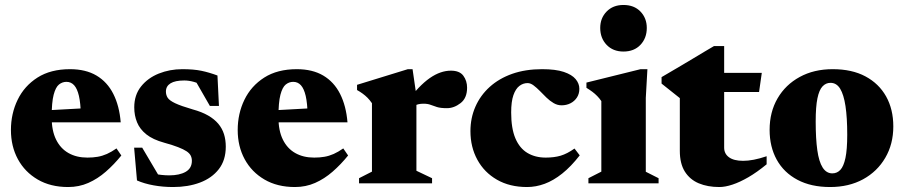

<svg xmlns="http://www.w3.org/2000/svg" viewBox="-20 -738 3640 773"><path d="M262 -459.5Q325 -459.5 368.5 -433.8Q412 -408 436.2 -360Q460.5 -312 466 -245.5H143V-292.5L390.5 -306L305.5 -275.5Q304.5 -322.5 297.8 -351.8Q291 -381 278.5 -394.8Q266 -408.5 247.5 -408.5Q231 -408.5 217.5 -397.8Q204 -387 196 -356.5Q188 -326 188 -266Q188 -212 205.8 -176Q223.5 -140 255.8 -121.8Q288 -103.5 332 -103.5Q354.5 -103.5 373.2 -106.8Q392 -110 410.5 -118.2Q429 -126.5 449 -140.5L468.5 -112Q439 -75.5 406 -46.8Q373 -18 335.5 -1.5Q298 15 254.5 15Q183.5 15 131.8 -15.2Q80 -45.5 52 -97.2Q24 -149 24 -214.5Q24 -280.5 51 -336.2Q78 -392 131 -425.8Q184 -459.5 262 -459.5Z M714 -459.5Q759.5 -459.5 790.8 -453Q822 -446.5 855.5 -434L861.5 -311.5H825L755.5 -432.5L799.5 -391Q780 -403 760 -408.5Q740 -414 722 -414Q685 -414 666.5 -402.5Q648 -391 648 -369.5Q648 -355.5 655 -344.5Q662 -333.5 685 -322.5Q708 -311.5 756 -297.5Q792.5 -287.5 817.8 -273Q843 -258.5 858.8 -239.8Q874.5 -221 881.8 -198Q889 -175 889 -147.5Q889 -93 861 -57Q833 -21 785.2 -3Q737.5 15 677 15Q636 15 598.5 8.2Q561 1.5 531.5 -11.5L520 -143.5H552.5L632 -9L562.5 -49.5Q579.5 -43.5 596.2 -39.5Q613 -35.5 629.8 -33.8Q646.5 -32 661.5 -32Q702.5 -32 727.5 -46.2Q752.5 -60.5 752.5 -90.5Q752.5 -102 747.8 -111.5Q743 -121 731 -129Q719 -137 697.2 -145.5Q675.5 -154 641 -163.5Q595.5 -176 569.2 -197Q543 -218 531.8 -245.5Q520.5 -273 520.5 -306Q520.5 -355.5 547.8 -389.8Q575 -424 619.2 -441.8Q663.5 -459.5 714 -459.5Z M1175 -459.5Q1238 -459.5 1281.5 -433.8Q1325 -408 1349.2 -360Q1373.5 -312 1379 -245.5H1056V-292.5L1303.5 -306L1218.5 -275.5Q1217.5 -322.5 1210.8 -351.8Q1204 -381 1191.5 -394.8Q1179 -408.5 1160.5 -408.5Q1144 -408.5 1130.5 -397.8Q1117 -387 1109 -356.5Q1101 -326 1101 -266Q1101 -212 1118.8 -176Q1136.5 -140 1168.8 -121.8Q1201 -103.5 1245 -103.5Q1267.5 -103.5 1286.2 -106.8Q1305 -110 1323.5 -118.2Q1342 -126.5 1362 -140.5L1381.5 -112Q1352 -75.5 1319 -46.8Q1286 -18 1248.5 -1.5Q1211 15 1167.5 15Q1096.5 15 1044.8 -15.2Q993 -45.5 965 -97.2Q937 -149 937 -214.5Q937 -280.5 964 -336.2Q991 -392 1044 -425.8Q1097 -459.5 1175 -459.5Z M1795.5 -453.5Q1830.5 -453.5 1845.5 -433Q1860.5 -412.5 1860.5 -385Q1860.5 -343 1834.2 -322.8Q1808 -302.5 1779.5 -302.5Q1754 -302.5 1739.5 -307Q1725 -311.5 1713.5 -316Q1702 -320.5 1684.5 -320.5Q1673 -320.5 1663.2 -318Q1653.5 -315.5 1644.5 -310.2Q1635.5 -305 1625.5 -295.5L1614.5 -325.5Q1641.5 -359.5 1665 -384Q1688.5 -408.5 1710.5 -423.8Q1732.5 -439 1753.5 -446.2Q1774.5 -453.5 1795.5 -453.5ZM1656.5 -352.5V-50.5L1719.5 -20.5V0H1425.5V-20.5L1477.5 -47V-322.5Q1468.5 -335.5 1459.5 -344.5Q1450.5 -353.5 1440.2 -361Q1430 -368.5 1417.5 -375.5V-396.5L1622 -459.5H1641Z M2162.5 -459.5Q2217 -459.5 2249.8 -448.5Q2282.5 -437.5 2297.5 -419.5Q2312.5 -401.5 2312.5 -380.5Q2312.5 -360.5 2302.8 -345.5Q2293 -330.5 2276.8 -322.2Q2260.5 -314 2241 -314Q2224 -314 2208.8 -323Q2193.5 -332 2180 -345.2Q2166.5 -358.5 2153.5 -371.8Q2140.5 -385 2128.2 -394.2Q2116 -403.5 2104 -403.5Q2086 -403.5 2071 -392Q2056 -380.5 2047 -354.8Q2038 -329 2038 -285Q2038 -221 2055 -181Q2072 -141 2103.5 -122.2Q2135 -103.5 2177 -103.5Q2211 -103.5 2237.2 -111.2Q2263.5 -119 2293 -140L2314 -112.5Q2278.5 -67 2243.2 -39Q2208 -11 2172.8 2Q2137.5 15 2102 15Q2032 15 1980.8 -14.5Q1929.5 -44 1901.8 -95Q1874 -146 1874 -210Q1874 -263 1894 -308.5Q1914 -354 1951.5 -388Q1989 -422 2042.2 -440.8Q2095.5 -459.5 2162.5 -459.5Z M2490 -530.5Q2448 -530.5 2422.2 -557.5Q2396.5 -584.5 2396.5 -625.5Q2396.5 -665 2422.2 -691.5Q2448 -718 2490 -718Q2533 -718 2558.5 -691.5Q2584 -665 2584 -625.5Q2584 -584.5 2558.5 -557.5Q2533 -530.5 2490 -530.5ZM2586.5 -459.5 2580 -344V-46.5L2631.5 -20.5V0H2349V-20.5L2401 -47V-331Q2393.5 -342 2384.5 -351.2Q2375.5 -360.5 2364.8 -368.5Q2354 -376.5 2341 -384.5V-405.5L2559 -459.5Z M2895.5 -143.5Q2895.5 -119 2915 -104.8Q2934.5 -90.5 2972 -90.5Q2991.5 -90.5 3015 -95Q3038.5 -99.5 3066.5 -109V-76.5Q3027.5 -44.5 2993 -24.5Q2958.5 -4.5 2929 5.2Q2899.5 15 2876 15Q2829 15 2793.2 0Q2757.5 -15 2737.2 -47.2Q2717 -79.5 2717 -130.5V-343L2643.5 -401.5V-427.5Q2659 -436.5 2679.8 -448.8Q2700.5 -461 2724 -474.8Q2747.5 -488.5 2771 -502.8Q2794.5 -517 2816 -529.8Q2837.5 -542.5 2854.5 -552.5H2895.5V-434.5ZM2822 -367.5V-444.5H3047L3036 -367.5Z M3331 -40Q3350 -40 3363.2 -54Q3376.5 -68 3383.8 -102Q3391 -136 3391 -195.5Q3391 -264.5 3384 -310.8Q3377 -357 3362.5 -380.8Q3348 -404.5 3323.5 -404.5Q3305 -404.5 3291.5 -390.2Q3278 -376 3271 -342.2Q3264 -308.5 3264 -249Q3264 -180 3270.5 -133.5Q3277 -87 3292 -63.5Q3307 -40 3331 -40ZM3322 15Q3245.5 15 3190.8 -14Q3136 -43 3107.2 -95Q3078.5 -147 3078.5 -215Q3078.5 -287 3110.5 -342Q3142.5 -397 3199.8 -428.2Q3257 -459.5 3332.5 -459.5Q3410 -459.5 3464.2 -430.5Q3518.5 -401.5 3547.5 -349.8Q3576.5 -298 3576.5 -229Q3576.5 -158 3544.2 -102.8Q3512 -47.5 3454.8 -16.2Q3397.5 15 3322 15Z"/></svg>

Font: Newsreader 24pt ExtraBold
Style: Regular
Weight: 800
Designer: Hugues Gentile
Foundry: Production Type
Version: Version 1.003